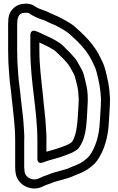

<svg xmlns="http://www.w3.org/2000/svg" viewBox="-20 -783 653 1063"><path d="M187 -2V92C187 92 182.6 131.3 221.6 115.1C235.7 109.2 253.5 104.3 271.9 99L299.4 91.2C326.2 84.3 345.1 74.7 362.9 68.7C372 65.7 384.8 59.9 393.9 53.8C398.4 50.8 409.2 46.8 419.6 31.2C462.8 -29.3 459.9 -123.1 464.9 -203.9C465.8 -212 466 -221.2 466 -234C466 -268.6 462.3 -297.7 454.1 -327.5C451.2 -338.4 446.1 -366.1 439.2 -383.3C436 -391.2 431.7 -399.2 427.9 -406.1L417.9 -424.1C411.2 -436.2 405.1 -448.5 395 -460.3L382.8 -474.4C371.4 -487.3 359 -500.5 345.7 -512.7C333.3 -526.3 322.5 -537.1 310.9 -544.8C276.6 -567.7 239.6 -583.6 203.6 -600.2C194 -605.7 187.7 -607.1 182.3 -609.2C182.3 -609.2 148 -626.4 148 -586L148 -506C148 -325.4 187 -176.3 187 -2ZM198 -547.7C228 -534 256.4 -520.8 282 -503.9C291 -496.4 302.5 -484.3 311.3 -476.4C322.9 -465.9 334.7 -453.4 345.2 -441.6L356.5 -428.4C362.6 -420.1 367.7 -411.4 374.1 -399.9L383.4 -383.2C385.9 -377.2 389.5 -369.8 393.4 -363.1C397 -352.8 402.4 -327.5 405.9 -314.5C412.6 -289.8 414.3 -268.4 416 -233.4C416 -221.6 415.4 -212.5 415 -207.6C409.6 -120.6 408.5 -39.4 378.2 3.1C377.7 3.7 374.7 5.3 365.3 12.7C361.7 14.7 348.2 20.9 347.1 21.3C324.7 28.7 306.3 37.9 286.5 42.8L258.1 51C251.2 52.9 244.2 54.9 237 57V-1.4C238.3 -29.1 235.2 -55.3 234 -81.1C231.2 -143.8 222.7 -192.8 217.9 -253.2C209.4 -340 198 -413.4 198 -506ZM181.9 209.3C149.8 215.6 121.2 194.4 116.6 170.7C115.4 163.4 114.6 154 114 144.3V-5.1C115.8 -30.8 113 -53.7 112 -75.2C109.1 -135.4 100.7 -184.6 94.9 -242.2C90.9 -293.5 83.7 -326 80.9 -371.9C77 -414.8 75 -460.3 75 -506V-647C75 -681.2 81.6 -712 115 -712C127.8 -712 135.2 -713.5 145.8 -707.4C149.5 -704.5 153.5 -700.8 157.8 -698.6L169 -693C195.9 -677.3 220.9 -674.3 236.6 -665.3C256.5 -653.9 279 -647.4 293.9 -639.1L315.7 -627.2C333.9 -616.7 348 -608.7 358.8 -599.9C414.5 -551.1 463.1 -503.9 493.4 -437.2C504.3 -415.4 508.6 -407.3 515.8 -379.8C527.7 -332.3 536.7 -292.8 539 -236.5C538.9 -192.6 535.2 -157.8 533 -114.2C529.5 -32.1 509.5 29.9 477.8 76.2C465.7 91.5 453.7 100.5 437.4 112.7C421.2 123.7 396 134.1 373.2 142.6C372.4 142.9 371.4 143.4 370.8 143.6C339.7 159.2 287.1 166.2 244.7 184.8L217.1 194.6C205.9 199.1 193.9 207 181.9 209.3ZM234.9 241.4 262.4 231.5C262.8 231.4 263.6 231.1 264.2 230.8C298.2 215.7 347.3 210.6 392 189C415.4 180.1 443.2 169.5 466.6 153.3C484 140.2 503.2 127.5 518.6 105.2C557.6 48.4 579.1 -23.2 583 -111.8C585.1 -153.6 589 -190.4 589 -237.5C586.6 -300.6 576.4 -343.5 564.2 -392.2C556.3 -422.7 549.2 -437.4 538.6 -458.8C503.8 -534.6 447.6 -588.7 391.1 -638.1C373.8 -652.2 357.6 -660.7 340.3 -670.8L318.1 -682.9C298.2 -693.9 277.1 -701 260.8 -709.1C233.6 -724.2 208 -729.4 192.2 -737.4L182.4 -742.3C163.9 -756.6 140.4 -765.8 112.9 -762C68.9 -760.6 32.7 -727.2 27.2 -684.9L26.1 -674.2C25.3 -664.3 25 -655.9 25 -647V-506C25 -459 27 -412.9 31.1 -368.1C34.1 -319.4 41.3 -286.2 45.1 -237.8C53.2 -156.7 64 -90.5 64 -6V145C64 158 65.7 169.4 67.4 179.3C77.4 234.4 134.3 269 190.5 258.6C206 255.7 219.7 247.6 234.9 241.4Z"/></svg>

Font: Smoothie
Style: Outline
Weight: 400
Foundry: Cannot Into Space Fonts
Version: Version 0.8